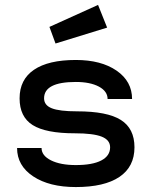

<svg xmlns="http://www.w3.org/2000/svg" viewBox="-20 -755 620 785"><path d="M49.8 -149.9H149.9Q149.9 -118.7 188.5 -99.4Q227.1 -80.1 290 -80.1Q357.9 -80.1 394 -98.9Q430.2 -117.7 430.2 -152.8Q430.2 -182.6 395.8 -196.3Q361.3 -210 286.1 -210Q167 -210 113.5 -243.7Q60.1 -277.3 60.1 -353Q60.1 -429.7 118.9 -469.7Q177.7 -509.8 290 -509.8Q393.6 -509.8 456.8 -466.1Q520 -422.4 520 -350.1H419.9Q419.9 -381.8 384.3 -400.9Q348.6 -419.9 290 -419.9Q160.2 -419.9 160.2 -353Q160.2 -324.7 191.7 -312.3Q223.1 -299.8 294.9 -299.8Q418.5 -299.8 474.1 -264.6Q529.8 -229.5 529.8 -152.8Q529.8 -73.2 468.3 -31.7Q406.7 9.8 290 9.8Q181.6 9.8 115.7 -33.9Q49.8 -77.6 49.8 -149.9ZM182.1 -645 380.9 -734.9 418 -642.1 207 -577.1Z"/></svg>

Font: Optician Sans
Style: Regular
Weight: 400
Designer: Fábio Duarte Martins, Simen Schikulski
Version: Version 1.002